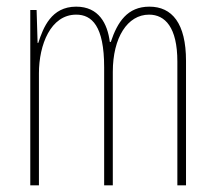

<svg xmlns="http://www.w3.org/2000/svg" viewBox="-20 -557 648 577"><path d="M429 -537C363 -537 333 -491 313 -431H310C303 -486 277 -537 209 -537C134 -537 110 -474 95 -428H93L90 -527H71V0H97V-337C97 -422 132 -513 209 -513C256 -513 293 -479 293 -355V0H319V-341C319 -444 363 -513 428 -513C476 -513 513 -475 513 -372V0H539V-374C539 -487 497 -537 429 -537Z"/></svg>

Font: Noto Sans Sinhala ExtraCondensed Thin
Style: Regular
Weight: 100
Width: 2
Designer: Jelle Bosma - Monotype Design Team
Foundry: Monotype Imaging Inc.
Version: Version 2.006